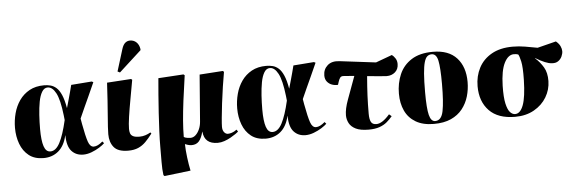

<svg xmlns="http://www.w3.org/2000/svg" viewBox="-59 -1028 4393 1465"><g transform="rotate(-5 2137.0 -295.5)"><path d="M240 14Q171 14 127.5 -20.5Q84 -55 63 -111.5Q42 -168 42 -234Q42 -291 56.5 -345.5Q71 -400 101.5 -443.5Q132 -487 179 -513Q226 -539 291 -539Q316 -539 340 -533Q364 -527 385 -508.5Q406 -490 422.5 -452.5Q439 -415 450 -352H451Q462 -391 470 -419Q478 -447 484.5 -472Q491 -497 498 -524L656 -536L668 -530Q642 -471 621.5 -426.5Q601 -382 583.5 -343.5Q566 -305 547 -262L554 -221Q572 -123 586.5 -81.5Q601 -40 629 -40Q659 -40 697 -73L709 -59Q695 -45 668 -28Q641 -11 608 1.5Q575 14 544 14Q489 14 455 -23Q421 -60 420 -144H419Q401 -65 354 -25.5Q307 14 240 14ZM296 -32Q338 -32 368.5 -90Q399 -148 425 -261L421 -298Q407 -419 380 -469.5Q353 -520 317 -520Q290 -520 273 -491.5Q256 -463 247.5 -417Q239 -371 235.5 -316.5Q232 -262 232 -209Q232 -121 247 -76.5Q262 -32 296 -32Z M888 14Q810 14 778.5 -24.5Q747 -63 747 -124Q747 -165 755.5 -268Q764 -371 772 -517L957 -529L965 -522Q952 -448 938.5 -375Q925 -302 916.5 -243Q908 -184 908 -151Q908 -133 912.5 -118Q917 -103 933 -94Q949 -85 984 -85Q1007 -85 1028.5 -92Q1050 -99 1068 -110L1075 -101Q1048 -65 1022.5 -39.5Q997 -14 965 0Q933 14 888 14ZM877 -586 859 -595 911 -763Q921 -795 937 -808.5Q953 -822 974 -822Q1003 -822 1023 -803Q1043 -784 1048 -751V-742Z M1147 231 1139 223Q1133 180 1133.5 122.5Q1134 65 1134 5Q1134 -47 1137 -113.5Q1140 -180 1144.5 -252Q1149 -324 1154.5 -392.5Q1160 -461 1165 -517L1358 -529L1367 -522Q1351 -414 1340.5 -330Q1330 -246 1324.5 -179Q1319 -112 1319 -53Q1331 -46 1346.5 -44Q1362 -42 1370 -42Q1392 -42 1410 -59Q1428 -76 1439.5 -103Q1451 -130 1453 -161L1481 -517L1659 -529L1668 -522Q1659 -472 1649.5 -409Q1640 -346 1632.5 -284Q1625 -222 1620.5 -173.5Q1616 -125 1616 -105Q1616 -78 1628.5 -63Q1641 -48 1657 -48Q1670 -48 1687.5 -53.5Q1705 -59 1725 -74L1735 -58Q1730 -53 1713.5 -41.5Q1697 -30 1674 -17Q1651 -4 1625 5Q1599 14 1574 14Q1472 14 1464 -81H1463Q1450 -31 1429.5 -8.5Q1409 14 1374 14Q1360 14 1345 9.5Q1330 5 1324 2H1323Q1324 48 1331 104Q1338 160 1348 207Z M1942 14Q1873 14 1829.5 -20.5Q1786 -55 1765 -111.5Q1744 -168 1744 -234Q1744 -291 1758.5 -345.5Q1773 -400 1803.5 -443.5Q1834 -487 1881 -513Q1928 -539 1993 -539Q2018 -539 2042 -533Q2066 -527 2087 -508.5Q2108 -490 2124.5 -452.5Q2141 -415 2152 -352H2153Q2164 -391 2172 -419Q2180 -447 2186.5 -472Q2193 -497 2200 -524L2358 -536L2370 -530Q2344 -471 2323.5 -426.5Q2303 -382 2285.5 -343.5Q2268 -305 2249 -262L2256 -221Q2274 -123 2288.5 -81.5Q2303 -40 2331 -40Q2361 -40 2399 -73L2411 -59Q2397 -45 2370 -28Q2343 -11 2310 1.5Q2277 14 2246 14Q2191 14 2157 -23Q2123 -60 2122 -144H2121Q2103 -65 2056 -25.5Q2009 14 1942 14ZM1998 -32Q2040 -32 2070.5 -90Q2101 -148 2127 -261L2123 -298Q2109 -419 2082 -469.5Q2055 -520 2019 -520Q1992 -520 1975 -491.5Q1958 -463 1949.5 -417Q1941 -371 1937.5 -316.5Q1934 -262 1934 -209Q1934 -121 1949 -76.5Q1964 -32 1998 -32Z M2729 14Q2667 14 2631.5 -3.5Q2596 -21 2581 -49.5Q2566 -78 2566 -110Q2566 -159 2591.5 -228Q2617 -297 2656 -404Q2636 -405 2616.5 -407Q2597 -409 2577 -410Q2557 -412 2548.5 -401.5Q2540 -391 2533 -369L2526 -347Q2503 -345 2480.5 -353Q2458 -361 2443 -379.5Q2428 -398 2428 -427Q2428 -474 2461 -503.5Q2494 -533 2552 -526L2830 -492L2955 -538Q2969 -528 2981 -509.5Q2993 -491 2993 -466Q2993 -427 2967 -404Q2941 -381 2902 -381Q2889 -381 2846.5 -385Q2804 -389 2753 -394Q2746 -311 2743 -245Q2740 -179 2740 -107Q2740 -65 2751 -44Q2762 -23 2792 -23Q2837 -23 2894 -89L2913 -73Q2894 -50 2870.5 -30Q2847 -10 2813 2Q2779 14 2729 14Z M3229 14Q3146 14 3091 -18.5Q3036 -51 3009.5 -108Q2983 -165 2983 -239Q2983 -319 3012 -386.5Q3041 -454 3104.5 -494.5Q3168 -535 3269 -535Q3389 -535 3451 -467Q3513 -399 3513 -283Q3513 -226 3497.5 -173Q3482 -120 3448.5 -77.5Q3415 -35 3361 -10.5Q3307 14 3229 14ZM3241 -7Q3289 -7 3303 -77.5Q3317 -148 3317 -284Q3317 -410 3305.5 -463.5Q3294 -517 3258 -517Q3238 -517 3224 -505Q3210 -493 3201 -462Q3192 -431 3187.5 -375.5Q3183 -320 3183 -233Q3183 -109 3196 -58Q3209 -7 3241 -7Z M3852 14Q3721 14 3653.5 -56Q3586 -126 3586 -243Q3586 -321 3619 -384Q3652 -447 3717.5 -484Q3783 -521 3879 -521Q3927 -521 3973.5 -513Q4020 -505 4068 -496L4211 -532Q4234 -513 4243.5 -492.5Q4253 -472 4253 -454Q4253 -435 4243.5 -414Q4234 -393 4214.5 -379.5Q4195 -366 4165 -369Q4122 -371 4041 -420V-418Q4079 -384 4104 -342Q4129 -300 4128 -236Q4127 -170 4093 -113Q4059 -56 3997 -21Q3935 14 3852 14ZM3853 -7Q3893 -7 3916 -68Q3939 -129 3942 -261Q3944 -359 3934.5 -402Q3925 -445 3916 -458Q3902 -463 3883 -463Q3839 -463 3809.5 -405Q3780 -347 3777 -231Q3775 -142 3786 -93.5Q3797 -45 3815 -26Q3833 -7 3853 -7Z"/></g></svg>

Font: Literata 72pt ExtraBold
Style: Italic
Weight: 800
Italic angle: -2°
Designer: Latin by Veronika Burian and Jose Scaglione. Greek by Irene Vlachou. Cyrillic by Vera Evstafieva
Foundry: TypeTogether
Version: Version 3.002